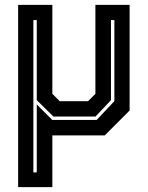

<svg xmlns="http://www.w3.org/2000/svg" viewBox="-20 -560 611 794"><path d="M55 214V-540H196.5V-172L227 -141.5H344L374.5 -172V-540H516V-103L413 0H196.5V214ZM118 153H132V-128L196 -64H380L453 -142V-477H439V-146L375 -78H201L132 -146V-477H118Z"/></svg>

Font: Tourney Thin
Style: Bold
Weight: 700
Version: Version 1.015